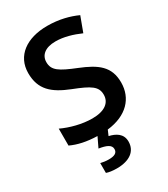

<svg xmlns="http://www.w3.org/2000/svg" viewBox="-231 -827 1022 1169"><g transform="rotate(-30 280.0 -242.0)"><path d="M377 133C377 77 333 54 288 44L304 7C443 -9 518 -90 518 -201C518 -313 452 -361 335 -408C223 -453 185 -477 185 -535C185 -583 222 -617 296 -617C354 -617 413 -599 468 -575L507 -680C452 -705 383 -724 299 -724C155 -724 56 -654 56 -532C56 -416 120 -362 236 -316C351 -271 389 -247 389 -189C389 -134 345 -98 257 -98C186 -98 107 -119 48 -147V-28C97 -5 155 8 230 10L197 79C248 87 280 100 280 130C280 157 259 168 219 168C199 168 178 165 162 161V230C178 236 204 240 234 240C325 240 377 200 377 133Z"/></g></svg>

Font: Noto Sans Lao SemiBold
Style: Regular
Weight: 600
Designer: Monotype Design Team
Foundry: Monotype Imaging Inc.
Version: Version 2.003